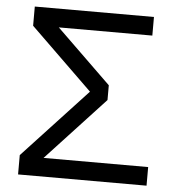

<svg xmlns="http://www.w3.org/2000/svg" viewBox="-50 -735 719 783"><g transform="rotate(5 309.0 -344.0)"><path d="M578.6 -76.2V0H52.7V-79.1L315.4 -361.8L61 -609.4V-688H548.8V-611.8H166L389.6 -394.5V-334L150.4 -76.2Z"/></g></svg>

Font: Arimo Nerd Font
Style: Regular
Weight: 400
Designer: Steve Matteson
Foundry: Monotype Imaging Inc.
Version: Version 1.33;Nerd Fonts 3.2.1